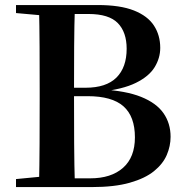

<svg xmlns="http://www.w3.org/2000/svg" viewBox="-20 -761 748 781"><path d="M45.1 0V-32.6L198.2 -47.3H212.6V0ZM138.6 0Q140.6 -87.4 141 -176.6Q141.4 -265.8 141.4 -355.9V-397.6Q141.4 -483.5 141 -569.2Q140.6 -654.9 138.6 -740.5H284.8Q282.1 -656.3 281.6 -570.3Q281.1 -484.2 281.1 -394.5V-373.6Q281.1 -271.4 281.6 -179.8Q282.1 -88.1 284.8 0ZM212.6 0V-35.6H347.1Q432.2 -35.6 480.5 -78.4Q528.8 -121.1 528.8 -202.3Q528.8 -287.4 482.2 -328.6Q435.6 -369.8 336.7 -369.8H212.6V-404.1H327.9Q411.9 -404.1 453.6 -445.4Q495.2 -486.7 495.2 -562.7Q495.2 -630.1 459.2 -667.1Q423.1 -704.1 340.1 -704.1H212.6V-740.5H377.6Q469 -740.5 524.9 -718.3Q580.8 -696.1 606.3 -656.8Q631.8 -617.6 631.8 -566.3Q631.8 -524.8 608.9 -487.5Q586 -450.2 532.6 -423.9Q479.1 -397.5 386.3 -387.6L389.4 -397.3Q491.3 -392.1 553.8 -367Q616.3 -341.9 645.1 -300.5Q673.9 -259.1 673.9 -204.5Q673.9 -166.9 658.4 -130.7Q642.9 -94.5 606.5 -64.9Q570.1 -35.4 507.9 -17.7Q445.8 0 352.9 0ZM45.1 -707.9V-740.5H212.6V-694.2H198.2Z"/></svg>

Font: Source Han Serif JP VF
Style: Regular
Weight: 250
Designer: Ryoko NISHIZUKA 西塚涼子 (kana & ideographs); Frank Grießhammer (Latin, Greek & Cyrillic); Wenlong ZHANG 张文龙 (bopomofo); San
Foundry: Adobe
Version: Version 2.001;hotconv 1.1.0;makeotfexe 2.6.0